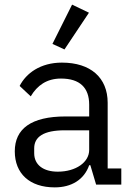

<svg xmlns="http://www.w3.org/2000/svg" viewBox="-20 -799 574 831"><path d="M259 -585 365 -744 292 -779 207 -609ZM396 0H505V-70H446V-354C446 -463 372 -528 248 -528C155 -528 93 -482 65 -427L113 -382C141 -429 182 -459 244 -459C326 -459 366 -419 366 -346V-295H264C114 -295 44 -241 44 -144C44 -48 108 12 217 12C289 12 344 -21 366 -84H371ZM230 -56C168 -56 128 -85 128 -136V-157C128 -207 169 -235 260 -235H366V-150C366 -97 309 -56 230 -56Z"/></svg>

Font: Braiins Sans
Style: Regular
Weight: 400
Designer: Mike Abbink, Paul van der Laan, Pieter van Rosmalen, Jiri Chlebus, Lubos Buracinsky
Foundry: Bold Monday, Sudetype
Version: Version 1.000;hotconv 1.0.109;makeotfexe 2.5.65596